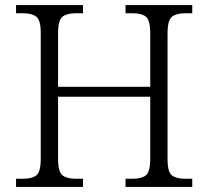

<svg xmlns="http://www.w3.org/2000/svg" viewBox="-20 -734 818 754"><path d="M43 0V-32H70Q106 -32 123 -45.5Q140 -59 140 -111V-605Q140 -655 122.5 -668.5Q105 -682 70 -682H43V-714H306V-682H278Q243 -682 225.5 -668.5Q208 -655 208 -603V-393H570V-603Q570 -655 553 -668.5Q536 -682 500 -682H473V-714H735V-682H708Q673 -682 655.5 -668.5Q638 -655 638 -603V-109Q638 -58 655.5 -45Q673 -32 708 -32H735V0H473V-32H500Q536 -32 553 -45.5Q570 -59 570 -111V-354H208V-111Q208 -59 225.5 -45.5Q243 -32 278 -32H306V0Z"/></svg>

Font: Noto Serif Malayalam Light
Style: Regular
Weight: 300
Designer: Indian type Foundry, Jelle Bosma, Monotype Design Team
Foundry: Monotype Imaging Inc.
Version: Version 2.104; ttfautohint (v1.8.4.7-5d5b)